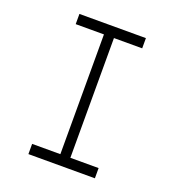

<svg xmlns="http://www.w3.org/2000/svg" viewBox="-128 -801 819 901"><g transform="rotate(20 281.0 -350.0)"><path d="M115 0V-51H256V-649H115V-700H447V-649H306V-51H447V0Z"/></g></svg>

Font: Lexend Exa ExtraLight
Style: Regular
Weight: 250
Designer: Bonnie Shaver-Troup, Thomas Jockin
Foundry: Lexend
Version: Version 1.007